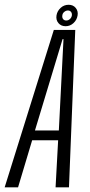

<svg xmlns="http://www.w3.org/2000/svg" viewBox="-54 -804 386 824"><path d="M-34 0 177 -675.5H269L242 0H184.5L195.5 -202H84L23.5 0ZM96 -244H198.5L218.5 -636H214.5ZM227.5 -691.5Q208 -691.5 196.8 -704.8Q185.5 -718 188.5 -738Q191.5 -756.5 206 -770Q220.5 -783.5 240.5 -783.5Q260 -783.5 271 -770Q282 -756.5 279 -738Q276 -718.5 261.5 -705Q247 -691.5 227.5 -691.5ZM230.5 -716Q239 -716 246 -722.2Q253 -728.5 254.5 -738Q255.5 -747 250.8 -753Q246 -759 237.5 -759Q229 -759 221.8 -753Q214.5 -747 213.5 -738Q212 -728.5 216.8 -722.2Q221.5 -716 230.5 -716Z"/></svg>

Font: Anybody Condensed Light
Style: Italic
Weight: 300
Width: 3
Italic angle: -10°
Designer: Tyler Finck
Foundry: Etcetera Type Company
Version: Version 1.010; ttfautohint (v1.8.3) -l 8 -r 50 -G 200 -x 14 